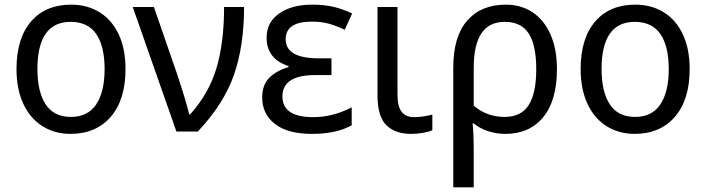

<svg xmlns="http://www.w3.org/2000/svg" viewBox="-20 -566 3037 826"><path d="M283 10Q216 10 163 -23Q110 -56 80.5 -119Q51 -182 51 -269Q51 -401 113.5 -473.5Q176 -546 286 -546Q355 -546 408 -513.5Q461 -481 490.5 -418.5Q520 -356 520 -269Q520 -137 456.5 -63.5Q393 10 283 10ZM285 -63Q358 -63 394 -117Q430 -171 430 -269Q430 -367 394 -419.5Q358 -472 284 -472Q141 -472 141 -269Q141 -171 176.5 -117Q212 -63 285 -63Z M642 -536 742 -247Q782 -126 794 -74H798Q879 -164 911.5 -273.5Q944 -383 944 -536H1030Q1030 -369 986.5 -244Q943 -119 831 0H739L551 -536Z M1406 -243H1336Q1195 -243 1195 -151Q1195 -62 1328 -62Q1411 -62 1493 -104V-27Q1427 10 1323 10Q1217 10 1162.5 -33Q1108 -76 1108 -146Q1108 -201 1138.5 -231.5Q1169 -262 1221 -277V-282Q1176 -296 1151.5 -326.5Q1127 -357 1127 -404Q1127 -470 1181 -508Q1235 -546 1323 -546Q1375 -546 1415 -536.5Q1455 -527 1495 -508L1463 -438Q1427 -455 1395 -464Q1363 -473 1322 -473Q1209 -473 1209 -397Q1209 -315 1352 -315H1406Z M1690 -158Q1690 -109 1707.5 -85.5Q1725 -62 1762 -62Q1781 -62 1803.5 -65.5Q1826 -69 1840 -73V-6Q1826 1 1800 5.5Q1774 10 1749 10Q1680 10 1642 -27.5Q1604 -65 1604 -157V-536H1690Z M2154 10Q2116 10 2080.5 -1.5Q2045 -13 2018 -35H2013Q2018 2 2018 98V240H1930V-275Q1930 -409 1990 -477.5Q2050 -546 2156 -546Q2221 -546 2270.5 -513.5Q2320 -481 2348 -418.5Q2376 -356 2376 -268Q2376 -134 2317 -62Q2258 10 2154 10ZM2018 -274V-112Q2044 -88 2078.5 -75.5Q2113 -63 2151 -63Q2222 -63 2254.5 -114Q2287 -165 2287 -268Q2287 -372 2254.5 -422Q2222 -472 2152 -472Q2084 -472 2051 -422.5Q2018 -373 2018 -274Z M2710 10Q2643 10 2590 -23Q2537 -56 2507.5 -119Q2478 -182 2478 -269Q2478 -401 2540.5 -473.5Q2603 -546 2713 -546Q2782 -546 2835 -513.5Q2888 -481 2917.5 -418.5Q2947 -356 2947 -269Q2947 -137 2883.5 -63.5Q2820 10 2710 10ZM2712 -63Q2785 -63 2821 -117Q2857 -171 2857 -269Q2857 -367 2821 -419.5Q2785 -472 2711 -472Q2568 -472 2568 -269Q2568 -171 2603.5 -117Q2639 -63 2712 -63Z"/></svg>

Font: Noto Sans Display
Style: Regular
Weight: 400
Designer: Monotype Design team
Foundry: Monotype Imaging Inc.
Version: Version 1.000